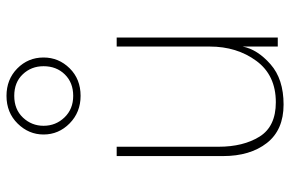

<svg xmlns="http://www.w3.org/2000/svg" viewBox="-169 -693 880 582"><g transform="rotate(-90 271.0 -402.0)"><path d="M154.3 -710Q154.3 -754.9 187.5 -788.6Q220.7 -822.3 271.5 -822.3Q321.3 -822.3 354.5 -789.6Q387.7 -756.8 387.7 -710Q387.7 -664.1 355 -630.9Q322.3 -597.7 271.5 -597.7Q221.7 -597.7 188 -630.9Q154.3 -664.1 154.3 -710ZM180.7 -710Q180.7 -672.9 206.1 -646.5Q231.4 -620.1 271.5 -620.1Q311.5 -620.1 336.4 -645.5Q361.3 -670.9 361.3 -710Q361.3 -747.1 336.9 -772.9Q312.5 -798.8 271.5 -798.8Q230.5 -798.8 205.6 -772.5Q180.7 -746.1 180.7 -710ZM88.9 -166V-488.3H117.2V-179.7Q117.2 -104.5 147.9 -55.2Q178.7 -5.9 252 -5.9Q334 -5.9 377.4 -64.9Q420.9 -124 420.9 -206.1V-488.3H448.2V0H420.9V-106.4Q412.1 -61.5 367.2 -22Q322.3 17.6 245.1 17.6Q168 17.6 128.4 -33.2Q88.9 -84 88.9 -166Z"/></g></svg>

Font: Gothic A1 Thin
Style: Regular
Weight: 250
Designer: HanYang I&C Co.,Ltd.
Foundry: HanYang I&C Co.,Ltd.
Version: Version 2.50